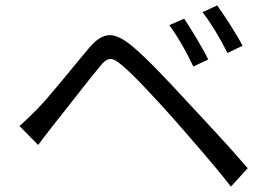

<svg xmlns="http://www.w3.org/2000/svg" viewBox="-20 -717 996 710"><path d="M661 -648 606 -624C638 -581 671 -522 695 -471L750 -497C728 -542 684 -614 661 -648ZM783 -697 729 -672C762 -629 796 -572 821 -521L877 -548C854 -592 808 -663 783 -697ZM52 -251 121 -181C136 -200 157 -229 177 -254C220 -307 300 -412 346 -467C363 -489 375 -499 389 -499C400 -499 413 -491 432 -475C473 -441 553 -355 619 -281C680 -211 767 -113 834 -27L896 -95C826 -177 728 -281 664 -350C603 -416 525 -500 467 -548C435 -574 409 -587 386 -587C359 -587 335 -570 308 -538C248 -467 164 -361 119 -315C94 -290 76 -272 52 -251Z"/></svg>

Font: Kinto Sans
Style: Regular
Weight: 400
Designer: Authors: Ryoko NISHIZUKA  (kana & ideographs); Paul D. Hunt (Latin, Greek & Cyrillic); Wenlong ZHANG  (bopomofo); Sandol
Foundry: Adobe Systems Incorporated, ookami Inc.
Version: Version 0.001